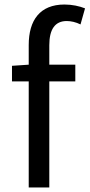

<svg xmlns="http://www.w3.org/2000/svg" viewBox="-20 -829 396 849"><path d="M33 -469H107V0H198V-469H313V-543H198V-629C198 -699 223 -736 275 -736C294 -736 316 -731 336 -721L356 -792C331 -802 299 -809 265 -809C157 -809 107 -740 107 -630V-543L33 -538Z"/></svg>

Font: Source Han Sans KR
Style: Regular
Weight: 400
Designer: Ryoko NISHIZUKA 西塚涼子 (kana, bopomofo & ideographs); Paul D. Hunt (Latin, Greek & Cyrillic); Sandoll Communications 산돌커뮤니
Foundry: Adobe
Version: Version 2.004;hotconv 1.0.118;makeotfexe 2.5.65603